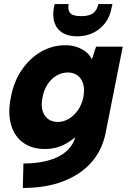

<svg xmlns="http://www.w3.org/2000/svg" viewBox="-20 -731 634 951"><path d="M456 -500H588L503 -72Q486 13 432.5 73.5Q379 134 293 167Q207 200 93 200L96 79Q209 78 275.5 41.5Q342 5 356 -64V-66L380 -78Q351 -44 305 -18.5Q259 7 202 7Q138 7 94.5 -24.5Q51 -56 34.5 -114Q18 -172 34 -250Q49 -329 89 -386.5Q129 -444 184.5 -475.5Q240 -507 304 -507Q336 -507 362.5 -497.5Q389 -488 407.5 -472.5Q426 -457 435 -437ZM191 -250Q179 -195 200.5 -161Q222 -127 268 -127Q294 -127 320 -142Q346 -157 365.5 -184.5Q385 -212 393 -250Q400 -290 391.5 -317Q383 -344 363 -358Q343 -372 317 -372Q286 -372 260 -356.5Q234 -341 216 -314Q198 -287 191 -250ZM533 -694Q525 -648 500.5 -616.5Q476 -585 440.5 -568Q405 -551 362 -551Q319 -551 290.5 -568Q262 -585 250.5 -617Q239 -649 247 -694L251 -711H320Q314 -683 327 -667Q340 -651 382 -651Q424 -651 443 -667Q462 -683 467 -711H537Z"/></svg>

Font: Albert Sans ExtraBold
Style: Italic
Weight: 800
Italic angle: -11.25°
Designer: Andreas Rasmussen
Foundry: a.Foundry
Version: Version 1.025